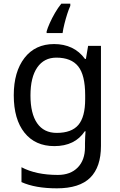

<svg xmlns="http://www.w3.org/2000/svg" viewBox="-20 -786 655 1046"><path d="M275 -546Q328 -546 370.5 -526Q413 -506 443 -465H448L460 -536H530V9Q530 124 471.5 182Q413 240 290 240Q172 240 97 206V125Q176 167 295 167Q364 167 403.5 126.5Q443 86 443 16V-5Q443 -17 444 -39.5Q445 -62 446 -71H442Q388 10 276 10Q172 10 113.5 -63Q55 -136 55 -267Q55 -395 113.5 -470.5Q172 -546 275 -546ZM287 -472Q220 -472 183 -418.5Q146 -365 146 -266Q146 -167 182.5 -114.5Q219 -62 289 -62Q370 -62 407 -105.5Q444 -149 444 -246V-267Q444 -377 406 -424.5Q368 -472 287 -472ZM363 -754Q355 -737 346.5 -710.5Q338 -684 331 -656Q324 -628 321 -606H234V-615Q239 -633 251 -660Q263 -687 279.5 -715.5Q296 -744 314 -766H363Z"/></svg>

Font: Noto Sans Tifinagh Hawad
Style: Regular
Weight: 400
Designer: JamraPatel
Foundry: JamraPatel LLC
Version: Version 2.006; ttfautohint (v1.8.4.7-5d5b)